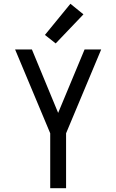

<svg xmlns="http://www.w3.org/2000/svg" viewBox="-20 -997 616 1017"><path d="M246 0H330V-291L516 -735H428L288 -399L149 -735H60L246 -291ZM275 -767 422 -921 353 -977 218 -812Z"/></svg>

Font: Iosevka SS01 Extended
Style: Regular
Weight: 400
Width: 7
Monospace: yes
Designer: Belleve Invis
Foundry: Belleve Invis
Version: Version 3.4.7; ttfautohint (v1.8.3)